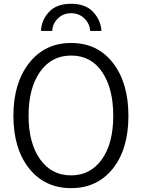

<svg xmlns="http://www.w3.org/2000/svg" viewBox="-20 -976 749 1014"><path d="M50.8 0ZM196.3 -812.5Q199.2 -871.1 239.3 -913.6Q279.3 -956.1 355.5 -956.1Q431.6 -956.1 472.2 -912.6Q512.7 -869.1 515.6 -812.5H456.1Q454.1 -850.6 425.8 -878.4Q397.5 -906.2 355.5 -906.2Q314.5 -906.2 286.1 -878.9Q257.8 -851.6 255.9 -812.5ZM50.8 -365.2Q50.8 -537.1 133.8 -643.1Q216.8 -749 355.5 -749Q495.1 -749 576.7 -643.6Q658.2 -538.1 658.2 -364.3Q658.2 -188.5 575.7 -85.4Q493.2 17.6 355.5 17.6Q216.8 17.6 133.8 -86.4Q50.8 -190.4 50.8 -365.2ZM130.9 -365.2Q130.9 -220.7 191.4 -135.3Q252 -49.8 355.5 -49.8Q457 -49.8 517.6 -133.8Q578.1 -217.8 578.1 -364.3Q578.1 -508.8 519.5 -595.7Q460.9 -682.6 355.5 -682.6Q252 -682.6 191.4 -596.7Q130.9 -510.7 130.9 -365.2Z"/></svg>

Font: Batunionen A1
Style: Regular
Weight: 400
Designer: HanYang I&C Co.,Ltd.
Foundry: HanYang I&C Co.,Ltd.
Version: Version 2.50; ttfautohint (v1.6)